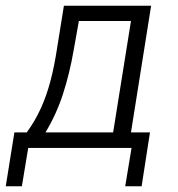

<svg xmlns="http://www.w3.org/2000/svg" viewBox="-37 -514 619 667"><path d="M-17 133 13 -54H56Q85 -94 105 -138Q125 -182 138.5 -233.5Q152 -285 161 -345L185 -494H488L418 -54H484L455 133H398L420 0H61L39 133ZM121 -54H356L418 -441H237L219 -340Q205 -259 182 -188Q159 -117 121 -54Z"/></svg>

Font: Nunito Sans 7pt Condensed Light
Style: Italic
Weight: 300
Width: 3
Italic angle: -9°
Designer: Vernon Adams
Foundry: Vernon Adams
Version: Version 3.101;gftools[0.9.27]